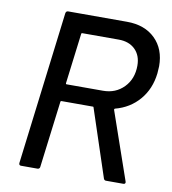

<svg xmlns="http://www.w3.org/2000/svg" viewBox="-79 -769 753 839"><g transform="rotate(10 297.0 -350.0)"><path d="M437 -7 338 -306Q338 -309 335 -309H195Q191 -309 191 -305L154 -10Q154 -6 151 -3Q148 0 144 0H70Q61 0 61 -10L145 -690Q147 -700 156 -700H417Q496 -700 542.5 -654.5Q589 -609 589 -533Q589 -523 587 -501Q579 -431 537.5 -382.5Q496 -334 431 -317Q428 -316 428 -312L532 -12L533 -8Q533 0 524 0H447Q440 0 437 -7ZM229 -613 201 -389Q201 -385 204 -385H366Q422 -385 458.5 -422.5Q495 -460 495 -519Q495 -564 468 -590.5Q441 -617 395 -617H233Q229 -617 229 -613Z"/></g></svg>

Font: Barlow Medium
Style: Italic
Weight: 500
Italic angle: -7°
Designer: Jeremy Tribby
Foundry: Tribby Type
Version: Version 1.408